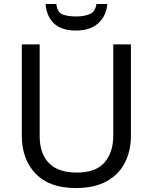

<svg xmlns="http://www.w3.org/2000/svg" viewBox="-20 -938 771 968"><path d="M640 -252Q640 -178 610 -118.5Q580 -59 518.5 -24.5Q457 10 362 10Q229 10 159.5 -62.5Q90 -135 90 -254V-714H180V-251Q180 -164 226.5 -116Q273 -68 367 -68Q464 -68 507.5 -119.5Q551 -171 551 -252V-714H640ZM521 -918Q516 -858 475.5 -821Q435 -784 363 -784Q289 -784 251.5 -820.5Q214 -857 210 -918H264Q269 -877 294 -866Q319 -855 365 -855Q404 -855 432.5 -867Q461 -879 466 -918Z"/></svg>

Font: Noto Sans Zanabazar Square
Style: Regular
Weight: 400
Version: Version 2.005; ttfautohint (v1.8.4.7-5d5b)